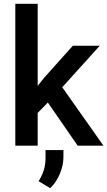

<svg xmlns="http://www.w3.org/2000/svg" viewBox="-20 -770 567 1015"><path d="M390.6 0 232.9 -228 179.2 -172.9V0H61V-750H179.2V-316.4L215.8 -361.8L365.2 -528.3H507.3L309.1 -308.6L526.9 0ZM315.4 23.4V60.1Q315.4 102.5 296.6 148.4Q277.8 194.3 245.1 224.6L184.1 188Q201.2 160.6 210.9 131.3Q220.7 102.1 220.7 64.5V23.4Z"/></svg>

Font: Vazirmatn UI FD Medium
Style: Regular
Weight: 500
Designer: Saber Rastikerdar
Foundry: Saber Rastikerdar
Version: Version 33.003